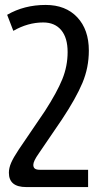

<svg xmlns="http://www.w3.org/2000/svg" viewBox="-20 -522 413 778"><path d="M86 236Q16 236 16 178Q16 159 25 138Q34 117 56 84L162 -72Q211 -148 232.5 -201Q254 -254 254 -311Q254 -369 228 -400Q202 -431 155 -431Q93 -431 34 -397L9 -462Q78 -502 165 -502Q246 -502 293 -452Q340 -402 340 -317Q340 -248 314 -186Q288 -124 231 -38L137 100Q115 131 115 146Q115 156 121 161Q127 166 142 166H337V236Z"/></svg>

Font: Noto Sans Armenian Narrow
Style: Regular
Weight: 400
Width: 4
Designer: Monotype Design team
Foundry: Monotype Imaging Inc.
Version: Version 1.000